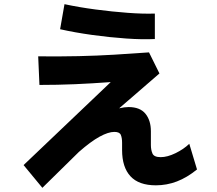

<svg xmlns="http://www.w3.org/2000/svg" viewBox="-20 -827 1040 920"><path d="M722 -640Q663 -637 584 -642.5Q505 -648 422 -659.5Q339 -671 268 -687L289 -807Q359 -792 438.5 -781.5Q518 -771 592.5 -765.5Q667 -760 722 -762ZM183 73 93 -36 511 -434Q423 -427 338.5 -423.5Q254 -420 169 -420L163 -557Q268 -556 357 -558Q446 -560 528 -565Q610 -570 694 -576L744 -475L551 -308Q576 -314 596 -314Q651 -314 677 -282Q703 -250 703 -198V-132Q703 -109 710.5 -91.5Q718 -74 750 -74Q782 -74 821 -93Q860 -112 887 -138L924 -15Q876 24 827.5 42.5Q779 61 727 61Q645 61 605 17.5Q565 -26 565 -108V-143Q565 -166 559 -180.5Q553 -195 528 -195Q499 -195 457 -172Q415 -149 358 -99Z"/></svg>

Font: Murecho
Style: Bold
Weight: 700
Designer: Neil Summerour
Foundry: Positype
Version: Version 1.010; ttfautohint (v1.8.3)